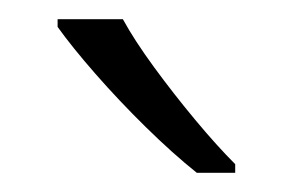

<svg xmlns="http://www.w3.org/2000/svg" viewBox="-20 -786 305 200"><path d="M108 -766Q120 -744 140.5 -716Q161 -688 183.5 -661Q206 -634 225 -615V-606H185Q160 -626 132 -653.5Q104 -681 79.5 -709Q55 -737 40 -758V-766Z"/></svg>

Font: Noto Sans Bengali UI Light
Style: Regular
Weight: 300
Designer: Jelle Bosma - Monotype Design Team
Foundry: Monotype Imaging Inc.
Version: Version 2.003; ttfautohint (v1.8.4.7-5d5b)